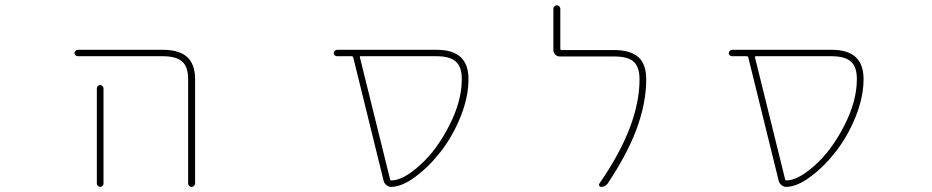

<svg xmlns="http://www.w3.org/2000/svg" viewBox="-20 -733 3540 729"><path d="M694.3 -36.1V-432.6Q694.3 -479.5 671.9 -499Q649.4 -519.5 598.6 -519.5H275.4Q270.5 -519.5 266.6 -522.9Q262.7 -526.4 262.7 -531.2Q262.7 -536.1 266.6 -540Q270.5 -543.9 275.4 -543.9H598.6Q660.2 -543.9 690.4 -516.6Q720.7 -489.3 720.7 -432.6V-36.1Q720.7 -31.2 716.8 -27.3Q712.9 -23.4 707.5 -23.4Q702.1 -23.4 698.2 -27.3Q694.3 -31.2 694.3 -36.1ZM347.7 -36.1V-397.5Q347.7 -402.3 351.6 -406.2Q355.5 -410.2 360.4 -410.2Q365.2 -410.2 369.1 -406.2Q373 -402.3 373 -397.5V-36.1Q373 -31.2 369.1 -27.3Q365.2 -23.4 360.4 -23.4Q355.5 -23.4 351.6 -27.3Q347.7 -31.2 347.7 -36.1Z M1465.8 -23.4Q1465.8 -23.4 1464.8 -23.4Q1455.1 -23.4 1447.3 -30.3Q1438.5 -37.1 1436.5 -46.9L1321.3 -514.6Q1320.3 -519.5 1315.4 -519.5H1259.8Q1254.9 -519.5 1251 -522.9Q1247.1 -526.4 1247.1 -531.2Q1247.1 -536.1 1251 -540Q1254.9 -543.9 1259.8 -543.9H1637.7Q1699.2 -543.9 1729 -516.1Q1758.8 -488.3 1758.8 -432.6Q1758.8 -364.3 1728.5 -289.1Q1698.2 -214.8 1653.3 -157.2Q1608.4 -99.6 1556.6 -61.5Q1506.8 -24.4 1465.8 -23.4ZM1460.9 -52.7Q1461.9 -47.9 1465.8 -47.9Q1509.8 -47.9 1574.2 -105.5Q1637.7 -162.1 1685.5 -255.9Q1733.4 -348.6 1733.4 -432.6Q1733.4 -479.5 1710.9 -499Q1688.5 -519.5 1637.7 -519.5H1349.6Q1344.7 -519.5 1346.7 -514.6Z M2262.7 -23.4Q2257.8 -23.4 2255.4 -27.8Q2252.9 -32.2 2255.9 -36.1Q2408.2 -255.9 2408.2 -431.6Q2408.2 -478.5 2385.7 -499Q2364.3 -518.6 2311.5 -518.6H2105.5Q2094.7 -518.6 2087.9 -525.9Q2081.1 -533.2 2081.1 -543V-700.2Q2081.1 -705.1 2085 -709Q2088.9 -712.9 2094.2 -712.9Q2099.6 -712.9 2103.5 -709Q2107.4 -705.1 2107.4 -700.2V-547.9Q2107.4 -543 2111.3 -543H2311.5Q2374 -543 2404.3 -515.6Q2433.6 -489.3 2433.6 -431.6Q2433.6 -338.9 2394.5 -236.3Q2357.4 -140.6 2287.1 -36.1Q2278.3 -23.4 2262.7 -23.4Z M2965.8 -23.4Q2965.8 -23.4 2964.8 -23.4Q2955.1 -23.4 2947.3 -30.3Q2938.5 -37.1 2936.5 -46.9L2821.3 -514.6Q2820.3 -519.5 2815.4 -519.5H2759.8Q2754.9 -519.5 2751 -522.9Q2747.1 -526.4 2747.1 -531.2Q2747.1 -536.1 2751 -540Q2754.9 -543.9 2759.8 -543.9H3137.7Q3199.2 -543.9 3229 -516.1Q3258.8 -488.3 3258.8 -432.6Q3258.8 -364.3 3228.5 -289.1Q3198.2 -214.8 3153.3 -157.2Q3108.4 -99.6 3056.6 -61.5Q3006.8 -24.4 2965.8 -23.4ZM2960.9 -52.7Q2961.9 -47.9 2965.8 -47.9Q3009.8 -47.9 3074.2 -105.5Q3137.7 -162.1 3185.5 -255.9Q3233.4 -348.6 3233.4 -432.6Q3233.4 -479.5 3210.9 -499Q3188.5 -519.5 3137.7 -519.5H2849.6Q2844.7 -519.5 2846.7 -514.6Z"/></svg>

Font: Rounded-L Mgen+ 2m thin
Style: Regular
Weight: 100
Designer: [Source Han Sans]
Ryoko NISHIZUKA  (kana & ideographs); Paul D. Hunt (Latin, Greek & Cyrillic); Wenlong ZHANG  (bopomofo
Version: Version 1.059.20150602